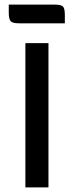

<svg xmlns="http://www.w3.org/2000/svg" viewBox="-20 -812 320 832"><path d="M18 0ZM190 -625V0H90V-625ZM18 -757V-792H217Q246 -792 253.5 -783Q261 -774 261 -747V-711H63Q34 -711 26 -720.5Q18 -730 18 -757Z"/></svg>

Font: Changa
Style: Regular
Weight: 400
Designer: Eduardo Rodriguez Tunni
Foundry: Eduardo Rodriguez Tunni
Version: Version 2.002; ttfautohint (v1.5.10-5e6f)